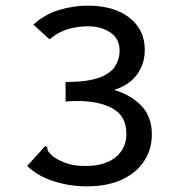

<svg xmlns="http://www.w3.org/2000/svg" viewBox="-20 -648 640 679"><path d="M287 11Q226 11 170 -7Q114 -25 76 -61L134 -125L141 -132L147 -127Q147 -119 151 -112.5Q155 -106 167 -95Q188 -80 215.5 -70.5Q243 -61 282 -61Q351 -61 389 -92Q427 -123 427 -175Q427 -243 367.5 -270Q308 -297 212 -289V-358Q288 -358 329.5 -373Q371 -388 387 -413.5Q403 -439 403 -469Q403 -511 370.5 -533Q338 -555 291 -555Q255 -555 220.5 -545Q186 -535 155 -509L98 -561Q139 -598 189.5 -613Q240 -628 291 -628Q383 -628 437.5 -585.5Q492 -543 492 -472Q492 -421 464 -383.5Q436 -346 383 -330Q440 -314 478.5 -275.5Q517 -237 517 -172Q517 -121 490.5 -79.5Q464 -38 412.5 -13.5Q361 11 287 11Z"/></svg>

Font: Inconsolata Expanded Medium
Style: Regular
Weight: 500
Width: 7
Monospace: yes
Designer: Raph Levien, Cyreal, Brenton Simpson
Foundry: Raph Levien, Cyreal, Google
Version: Version 3.001; ttfautohint (v1.8.2.53-6de2)